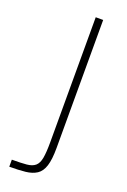

<svg xmlns="http://www.w3.org/2000/svg" viewBox="-149 -750 579 873"><g transform="rotate(20 140.0 -313.5)"><path d="M18 73V39Q62 39 89 36.5Q116 34 130.5 21.5Q145 9 150 -18.5Q155 -46 155 -96V-700H191V-81Q191 -25 181 6.5Q171 38 149.5 52Q128 66 95.5 69.5Q63 73 18 73Z"/></g></svg>

Font: Cairo Play ExtraLight
Style: Regular
Weight: 250
Version: Version 3.119